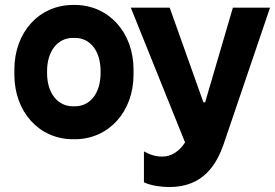

<svg xmlns="http://www.w3.org/2000/svg" viewBox="-20 -551 1112 775"><path d="M275 11H282C418 11 519 -99 519 -250V-270C519 -421 418 -531 282 -531H275C138 -531 38 -421 38 -270V-250C38 -99 138 11 275 11ZM664 204C803 204 855 109 882 33L1070 -520H920L808 -138H801L665 -520H508L727 24C702 62 670 81 635 81C607 81 584 73 561 60V185C591 199 634 204 664 204ZM274 -122C213 -122 170 -175 170 -256V-264C170 -345 213 -398 274 -398H283C344 -398 386 -345 386 -264V-256C386 -175 344 -122 283 -122Z"/></svg>

Font: Fixel Display Bold
Style: Bold
Weight: 700
Designer: AlfaBravo + MacPaw
Foundry: Kyrylo Tkachov, Marchela Mozhyna, Serhii Makarenko, Maria Weinstein, Zakhar Kryvoshyya
Version: Version 1.211